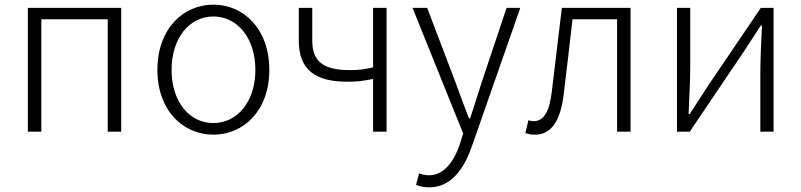

<svg xmlns="http://www.w3.org/2000/svg" viewBox="-20 -567 3452 827"><path d="M100 0H158V-484H444V0H502V-533H100Z M899 13C1028 13 1140 -89 1140 -266C1140 -444 1028 -547 899 -547C770 -547 658 -444 658 -266C658 -89 770 13 899 13ZM899 -37C795 -37 719 -130 719 -266C719 -402 795 -496 899 -496C1003 -496 1080 -402 1080 -266C1080 -130 1003 -37 899 -37Z M1587 0H1645V-533H1587V-277C1550 -268 1523 -265 1487 -265C1376 -265 1325 -300 1325 -391V-533H1267V-391C1267 -266 1339 -215 1476 -215C1526 -215 1545 -219 1587 -227Z M1829 240C1927 240 1981 154 2013 62L2221 -533H2162L2053 -207C2038 -161 2021 -105 2005 -57H2000C1981 -105 1961 -161 1944 -207L1820 -533H1757L1975 8L1961 53C1935 130 1892 188 1828 188C1813 188 1796 184 1785 180L1772 229C1787 236 1808 240 1829 240Z M2285 13C2352 13 2394 -43 2408 -161C2421 -269 2434 -376 2446 -484H2638V0H2696V-533H2400C2386 -413 2371 -294 2357 -174C2347 -85 2321 -45 2279 -45C2270 -45 2263 -47 2256 -49L2243 6C2256 11 2267 13 2285 13Z M2896 0H2951L3182 -342C3203 -374 3236 -424 3257 -457H3262C3259 -386 3255 -315 3255 -256V0H3312V-533H3257L3026 -192C3005 -159 2972 -109 2951 -76H2946C2949 -147 2953 -219 2953 -276V-533H2896Z"/></svg>

Font: Genne Gothic Light
Style: Regular
Weight: 300
Designer: Ryoko NISHIZUKA (kana & ideographs); Paul D. Hunt (Latin, Greek & Cyrillic); Wenlong ZHANG (bopomofo); Sandoll Communica
Foundry: Adobe Systems Incorporated
Version: Version 1.004;PS 1.004;hotconv 16.6.51;makeotf.lib2.5.65220